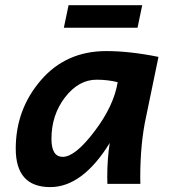

<svg xmlns="http://www.w3.org/2000/svg" viewBox="-20 -724 688 756"><path d="M227.1 -106.4Q275.9 -106.4 352.1 -206.8Q428.2 -307.1 443.4 -400.4Q404.3 -410.2 360.4 -410.2Q289.6 -410.2 236.1 -340.8Q182.6 -271.5 182.6 -177.2Q182.6 -106.4 227.1 -106.4ZM177.7 12.7Q42 12.7 42 -138.7Q42 -293 140.9 -408Q239.7 -522.9 398.9 -522.9Q490.7 -522.9 604 -500L555.7 -266.6Q532.2 -161.1 532.2 -23.4L532.7 0H402.8Q402.3 -11.2 402.3 -27.3Q402.3 -99.1 412.1 -161.1Q304.7 12.7 177.7 12.7ZM521.5 -614.7H231.4L250 -703.6H540Z"/></svg>

Font: Cadman
Style: Bold Italic
Weight: 700
Italic angle: -12°
Designer: Paul James MIller
Foundry: High-Logic / Made with FontCreator
Version: Version 2.114;March 28, 2021;FontCreator 13.0.0.2683 64-bit